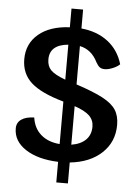

<svg xmlns="http://www.w3.org/2000/svg" viewBox="-61 -855 731 1022"><g transform="rotate(5 304.5 -344.5)"><path d="M341 8V120H279V10Q170 6 104.5 -37Q39 -80 39 -148Q39 -179 63.5 -196Q88 -213 132 -214Q140 -157 178.5 -123.5Q217 -90 279 -85V-312Q158 -346 105 -394Q52 -442 52 -519Q52 -602 112.5 -653Q173 -704 279 -709V-809H341V-708Q425 -700 483 -655.5Q541 -611 563 -536Q550 -523 526 -513Q502 -503 483 -503Q466 -503 456 -510.5Q446 -518 436 -536Q404 -601 341 -614V-409Q435 -378 484.5 -351.5Q534 -325 554.5 -293Q575 -261 575 -213Q575 -122 511.5 -62.5Q448 -3 341 8ZM279 -429V-616Q180 -607 180 -529Q180 -493 201 -471.5Q222 -450 279 -429ZM445 -192Q445 -227 421 -250.5Q397 -274 341 -293V-87Q391 -95 418 -122Q445 -149 445 -192Z"/></g></svg>

Font: Krub SemiBold
Style: Regular
Weight: 600
Version: Version 1.000; ttfautohint (v1.6)